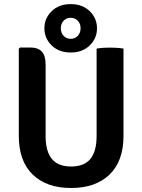

<svg xmlns="http://www.w3.org/2000/svg" viewBox="-20 -926 712 960"><path d="M597.5 -246.5Q597.5 -120.5 527.8 -53.2Q458 14 335.5 14Q213 14 143.5 -53.2Q74 -120.5 74 -246.5V-682L80.5 -688.5H130.5Q170 -688.5 189 -668.2Q208 -648 208 -603.5V-245.5Q208 -170 239 -131.8Q270 -93.5 335.5 -93.5Q401.5 -93.5 432.2 -131.8Q463 -170 463 -245.5V-683Q479 -686 496.8 -687Q514.5 -688 528.5 -688Q542 -688 561.8 -687Q581.5 -686 597.5 -683ZM202 -784.5Q202 -834.5 238.2 -870Q274.5 -905.5 333.5 -905.5Q392.5 -905.5 428.8 -870Q465 -834.5 465 -784.5Q465 -734.5 428.8 -699Q392.5 -663.5 333.5 -663.5Q274.5 -663.5 238.2 -699Q202 -734.5 202 -784.5ZM284 -784.5Q284 -762.5 297.8 -747.2Q311.5 -732 333.5 -732Q355.5 -732 369.2 -747.2Q383 -762.5 383 -784.5Q383 -807 369.2 -822Q355.5 -837 333.5 -837Q311.5 -837 297.8 -822Q284 -807 284 -784.5Z"/></svg>

Font: Signika SC SemiBold
Style: Regular
Weight: 600
Designer: Anna Giedryś
Foundry: Anna Giedryś
Version: Version 2.000; ttfautohint (v1.8.3) -l 8 -r 50 -G 200 -x 9 -